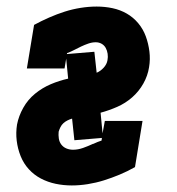

<svg xmlns="http://www.w3.org/2000/svg" viewBox="-20 -558 540 586"><path d="M199 8Q174 8 150 3Q126 -2 105 -13Q84 -24 68 -41.5Q52 -59 43 -81.5Q34 -104 31 -128.5Q28 -153 32 -178Q37 -204 51 -229Q65 -254 87 -272Q109 -290 135 -301Q161 -312 188 -318L182 -379L177 -349H62L84 -482Q106 -494 130 -504.5Q154 -515 177.5 -522.5Q201 -530 226 -534Q251 -538 275 -538Q300 -538 323.5 -533Q347 -528 367 -516.5Q387 -505 402 -487Q417 -469 425 -447Q433 -425 436 -401Q439 -377 435 -353Q431 -327 417.5 -303Q404 -279 383.5 -261Q363 -243 338 -232Q313 -221 287 -214L293 -151L300 -189H415L392 -48Q369 -35 345 -25Q321 -15 297 -7.5Q273 0 248 4Q223 8 199 8ZM275 -336Q287 -341 296.5 -351.5Q306 -362 308 -374Q310 -384 308.5 -394Q307 -404 302.5 -412Q298 -420 290 -424.5Q282 -429 272 -429Q261 -429 249.5 -425Q238 -421 227.5 -416Q217 -411 206.5 -405.5Q196 -400 185 -396L184 -393L268 -400ZM203 -101Q218 -101 233.5 -106.5Q249 -112 264 -119H265Q271 -122 277.5 -124.5Q284 -127 290 -129L291 -137L207 -130L200 -196Q193 -194 186 -190.5Q179 -187 173.5 -182Q168 -177 164.5 -170Q161 -163 159 -156Q158 -146 159.5 -135.5Q161 -125 167 -117Q173 -109 182.5 -105Q192 -101 203 -101Z"/></svg>

Font: Iosevka Slab Heavy
Style: Italic
Weight: 900
Italic angle: -9°
Monospace: yes
Designer: Belleve Invis
Foundry: Belleve Invis
Version: Version 11.1.0; ttfautohint (v1.8.3)